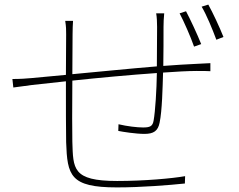

<svg xmlns="http://www.w3.org/2000/svg" viewBox="-20 -802 1040 836"><path d="M790 -753 762 -744C781 -708 810 -642 825 -599L856 -610C839 -653 808 -719 790 -753ZM887 -782 858 -773C879 -738 905 -675 922 -629L953 -641C936 -684 906 -748 887 -782ZM34 -458 38 -421C66 -425 90 -428 120 -432L267 -448C267 -342 267 -226 268 -183C273 -38 285 14 489 14C596 14 718 4 785 -3L786 -35C730 -25 609 -14 490 -14C294 -14 299 -68 295 -185C294 -219 294 -336 295 -451C408 -463 547 -476 663 -484C662 -412 656 -316 649 -278C645 -252 633 -247 603 -247C577 -247 534 -252 496 -261L495 -232C514 -228 571 -219 609 -219C649 -219 668 -232 675 -268C686 -320 688 -421 690 -486C747 -490 798 -493 836 -493C860 -493 883 -493 896 -492V-527C879 -526 861 -525 836 -524C793 -522 743 -519 691 -515C692 -566 692 -636 692 -685C692 -702 693 -726 695 -744H660C663 -728 664 -704 664 -685L663 -513C541 -503 404 -489 295 -479L296 -653C296 -672 297 -698 298 -711H264C268 -685 268 -672 268 -653L267 -476L117 -462C96 -460 68 -458 34 -458Z"/></svg>

Font: Harano Aji Gothic K1 ExtraLight
Style: Regular
Weight: 250
Foundry: Masamichi Hosoda
Version: HaranoAjiGothicK1-ExtraLight version 20230610;ttx 4.39.4